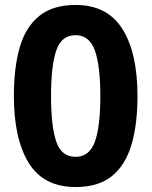

<svg xmlns="http://www.w3.org/2000/svg" viewBox="-20 -745 612 775"><path d="M535 -357Q535 -242.4 510.5 -160.2Q486 -78 431.5 -34Q377 10 285.2 10Q156 10 96 -87.3Q36 -184.6 36 -357.2Q36 -473 60 -555Q84 -637 139 -681Q194 -725 284.8 -725Q413 -725 474 -628.2Q535 -531.5 535 -357ZM186 -357.4Q186 -235 207 -173.5Q228 -112 284.9 -112Q341 -112 363 -173Q385 -234 385 -357.3Q385 -479 363 -541Q341 -603 284.9 -603Q228 -603 207 -541Q186 -479 186 -357.4Z"/></svg>

Font: Noto Sans Tangsa
Style: Regular
Weight: 400
Designer: David Williams
Foundry: Google LLC
Version: Version 1.504